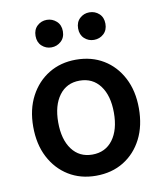

<svg xmlns="http://www.w3.org/2000/svg" viewBox="-84 -810 765 893"><g transform="rotate(-10 298.5 -364.0)"><path d="M298 13Q225 13 169 -21.5Q113 -56 81 -117.5Q49 -179 49 -262Q49 -344 81.5 -405.5Q114 -467 170 -501Q226 -535 298 -535Q372 -535 428 -501Q484 -467 516 -405.5Q548 -344 548 -262Q548 -179 516.5 -117.5Q485 -56 429 -21.5Q373 13 298 13ZM298 -87Q360 -87 395 -134Q430 -181 430 -262Q430 -342 395 -389Q360 -436 298 -436Q237 -436 202 -389Q167 -342 167 -262Q167 -181 202 -134Q237 -87 298 -87ZM398 -611Q372 -611 353 -628.5Q334 -646 334 -676Q334 -706 353 -723.5Q372 -741 398 -741Q425 -741 444 -723.5Q463 -706 463 -676Q463 -646 444 -628.5Q425 -611 398 -611ZM197 -611Q171 -611 152 -628.5Q133 -646 133 -676Q133 -706 152 -723.5Q171 -741 197 -741Q223 -741 242.5 -723.5Q262 -706 262 -676Q262 -646 242.5 -628.5Q223 -611 197 -611Z"/></g></svg>

Font: Ubuntu Sans SemiBold
Style: Regular
Weight: 600
Designer: Dalton Maag Ltd
Foundry: Dalton Maag Ltd
Version: Version 1.006; ttfautohint (v1.8.4.7-5d5b)